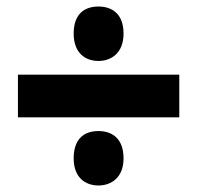

<svg xmlns="http://www.w3.org/2000/svg" viewBox="-20 -647 606 589"><path d="M282 -460C322 -460 359 -485 359 -544C359 -606 322 -627 282 -627C241 -627 206 -606 206 -544C206 -485 241 -460 282 -460ZM35 -287H530V-418H35ZM282 -78C322 -78 359 -103 359 -161C359 -224 322 -245 282 -245C241 -245 206 -224 206 -161C206 -103 241 -78 282 -78Z"/></svg>

Font: Noto Sans UI Black
Style: Italic
Weight: 900
Italic angle: -372°
Designer: Monotype Design Team
Foundry: Monotype Imaging Inc.
Version: Version 1.901